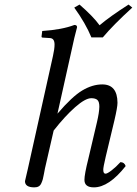

<svg xmlns="http://www.w3.org/2000/svg" viewBox="-20 -807 597 837"><path d="M175.8 -71.8Q174.3 -64.5 171.6 -49.3Q168.9 -34.2 166.7 -26.1Q164.6 -18.1 160.2 -8.3Q155.8 1.5 148.4 5.6Q141.1 9.8 129.9 9.8Q88.9 9.8 88.9 -17.1Q88.9 -19 101.6 -71.8L210.9 -563Q217.8 -593.8 217.8 -612.8Q217.8 -640.6 196.8 -641.1L166 -643.1Q161.1 -643.1 161.1 -647.9L164.1 -671.9Q251 -677.7 304.2 -698.2Q316.4 -698.2 315.9 -688Q304.7 -647.9 291 -583L230.5 -311.5Q294.4 -386.2 338.6 -412.6Q382.8 -439 425.8 -439Q491.7 -439 492.2 -358.9Q492.2 -339.8 479 -283.2L440.9 -124Q429.7 -76.2 430.2 -66.9Q430.2 -49.8 439.9 -49.8Q447.8 -49.8 466.8 -64.5Q485.8 -79.1 504.9 -100.1Q522 -100.1 527.8 -83Q454.6 9.8 389.2 9.8Q348.1 9.8 348.1 -22.9Q348.1 -46.9 365.2 -115.2L402.8 -274.9Q412.6 -316.9 413.1 -341.8Q413.1 -363.8 404.5 -371.3Q396 -378.9 377.9 -378.9Q352.1 -378.9 307.6 -339.8Q263.2 -300.8 213.9 -237.8ZM378.4 -644Q353 -705.6 303.7 -773.9L326.7 -787.1Q386.7 -734.9 414.1 -696.8Q459.5 -735.4 540.5 -787.1L556.6 -773.9Q474.1 -698.7 428.2 -644Z"/></svg>

Font: Linux Libertine
Style: Italic
Weight: 400
Italic angle: -12°
Designer: Philipp H. Poll
Foundry: Philipp H. Poll
Version: Version 5.1.6 ; ttfautohint (v0.9)